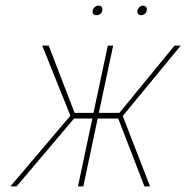

<svg xmlns="http://www.w3.org/2000/svg" viewBox="-20 -662 662 682"><path d="M330 -642Q323 -642 317 -637Q311 -632 309 -624Q308 -617 311.5 -612.5Q315 -608 322 -608Q330 -608 336 -612.5Q342 -617 343 -624Q345 -632 341.5 -637Q338 -642 330 -642ZM488 -642Q481 -642 475.5 -637Q470 -632 468 -624Q467 -617 470.5 -612.5Q474 -608 481 -608Q488 -608 494 -612.5Q500 -617 501 -624Q503 -632 499 -637Q495 -642 488 -642ZM622 -500H600L404 -261H331L382 -500H363L312 -261H245L153 -500H130L230 -251L17 0H39L243 -241H308L257 0H276L327 -241H400L493 0H513L416 -250Z"/></svg>

Font: Advent Pro Thin
Style: Italic
Weight: 250
Italic angle: -12°
Version: Version 3.000